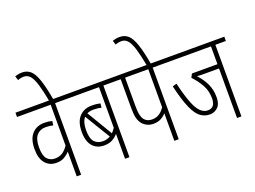

<svg xmlns="http://www.w3.org/2000/svg" viewBox="-127 -1187 1966 1479"><g transform="rotate(-20 856.0 -448.0)"><path d="M399 -587H312V0H276V-202Q258 -182 231.5 -166.5Q205 -151 166 -151Q110 -151 76 -190.5Q42 -230 42 -308Q42 -390 80 -431.5Q118 -473 179 -473Q200 -473 215 -471Q230 -469 245 -465L240 -430Q228 -434 213 -436Q198 -438 179 -438Q133 -438 106 -407Q79 -376 79 -308Q79 -240 103.5 -213Q128 -186 167 -186Q201 -186 227 -202Q253 -218 276 -252V-587H0V-622H399Z M276 -615Q259 -706 242.5 -760Q226 -814 205.5 -837.5Q185 -861 156 -861Q141 -861 128.5 -858.5Q116 -856 105 -851L94 -886Q106 -890 120.5 -893Q135 -896 153 -896Q193 -896 221 -871.5Q249 -847 270 -785.5Q291 -724 310 -615Z M794 -587H708V0H672V-204Q653 -182 626 -166.5Q599 -151 557 -151Q498 -151 463.5 -190.5Q429 -230 429 -308Q429 -390 467.5 -431.5Q506 -473 570 -473Q593 -473 609.5 -471Q626 -469 640 -465L636 -431Q623 -435 607 -437Q591 -439 571 -439Q541 -439 519 -428L644 -219Q658 -233 672 -254V-587H387V-622H794ZM465 -308Q465 -240 490.5 -212.5Q516 -185 559 -185Q593 -185 620 -201L494 -409Q465 -377 465 -308Z M1112 -587V0H1076V-226Q1059 -206 1033.5 -192Q1008 -178 970 -178Q941 -178 918 -190Q895 -202 880 -221Q864 -242 857 -272Q850 -302 850 -358V-587H782V-622H1199V-587ZM1076 -587H886V-356Q886 -306 892 -281Q898 -256 910 -240Q933 -213 972 -213Q1005 -213 1030 -228.5Q1055 -244 1076 -275Z M1076 -615Q1059 -706 1042.5 -760Q1026 -814 1005.5 -837.5Q985 -861 956 -861Q941 -861 928.5 -858.5Q916 -856 905 -851L894 -886Q906 -890 920.5 -893Q935 -896 953 -896Q993 -896 1021 -871.5Q1049 -847 1070 -785.5Q1091 -724 1110 -615Z M1626 -587V0H1590V-406H1462Q1449 -406 1435.5 -406.5Q1422 -407 1410 -408Q1450 -365 1473.5 -316Q1497 -267 1497 -206Q1497 -149 1469.5 -123Q1442 -97 1404 -97Q1362 -97 1328 -122Q1294 -147 1265 -212.5Q1236 -278 1208 -398L1242 -408Q1277 -258 1313 -195Q1349 -132 1400 -132Q1461 -132 1461 -209Q1461 -270 1433 -320Q1405 -370 1365 -411L1381 -441H1590V-587H1187V-622H1712V-587Z"/></g></svg>

Font: Noto Sans Devanagari ExtraCondensed ExtraLight
Style: Regular
Weight: 200
Width: 2
Designer: Jelle Bosma - Monotype Design Team
Foundry: Monotype Imaging Inc.
Version: Version 2.004; ttfautohint (v1.8.4.7-5d5b)